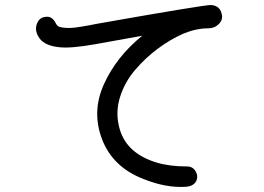

<svg xmlns="http://www.w3.org/2000/svg" viewBox="-20 -715 1040 756"><path d="M852.5 -662.1Q859.4 -638.7 842.3 -621.1Q825.2 -603.5 800.8 -603.5Q752.9 -603.5 703.1 -583Q651.4 -560.5 602.1 -523.9Q552.7 -487.3 512.2 -439.9Q471.7 -392.6 453.1 -334.5Q434.6 -276.4 448.2 -218.8Q471.7 -113.3 595.7 -75.2Q646.5 -59.6 716.8 -59.6Q739.3 -59.6 750.5 -40Q761.7 -20.5 752 -1Q741.2 18.6 710.9 20.5Q633.8 25.4 545.9 -9.8Q425.8 -55.7 382.8 -164.1Q339.8 -274.4 389.2 -383.3Q438.5 -492.2 540 -574.2L355.5 -541Q256.8 -523.4 210.9 -529.3Q158.2 -535.2 136.7 -562.5Q109.4 -599.6 131.8 -633.8Q140.6 -646.5 158.2 -648.4Q184.6 -653.3 199.2 -624Q206.1 -610.4 216.8 -608.4Q242.2 -602.5 275.4 -606.4Q291 -608.4 302.7 -610.4Q314.5 -612.3 333 -615.7Q351.6 -619.1 360.4 -621.1Q780.3 -695.3 810.5 -695.3Q827.1 -694.3 837.9 -686Q848.6 -677.7 852.5 -662.1Z"/></svg>

Font: irohamaru Regular
Style: Regular
Weight: 400
Designer: [Source Han Sans]
Ryoko NISHIZUKA  (kana & ideographs); Paul D. Hunt (Latin, Greek & Cyrillic); Wenlong ZHANG  (bopomofo
Version: Version 1.00